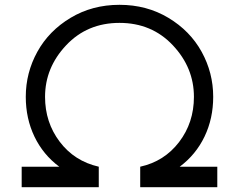

<svg xmlns="http://www.w3.org/2000/svg" viewBox="-20 -777 1033 797"><path d="M70 0V-85H226Q159 -135 123 -210Q87 -285 87 -375Q87 -475 135 -562Q183 -649 273 -703Q363 -757 476 -757Q589 -757 679 -703Q769 -649 817 -562Q865 -475 865 -375Q865 -285 829 -210Q793 -135 726 -85H882V0H562V-85Q662 -107 723.5 -187.5Q785 -268 785 -375Q785 -496 697.5 -589Q610 -682 476 -682Q342 -682 254.5 -589Q167 -496 167 -375Q167 -269 228 -188.5Q289 -108 390 -85V0Z"/></svg>

Font: Plus Jakarta Display Light
Style: Italic
Weight: 300
Italic angle: -12°
Designer: Gumpita Rahayu
Foundry: Tokotype Studio
Version: Version 1.000;hotconv 1.0.109;makeotfexe 2.5.65596